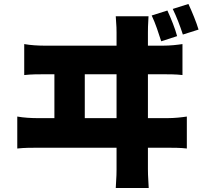

<svg xmlns="http://www.w3.org/2000/svg" viewBox="-20 -880 1040 967"><path d="M823 -827 744 -802C764 -760 778 -715 792 -672L872 -698C862 -736 842 -786 823 -827ZM929 -860 850 -835C870 -794 887 -749 901 -706L980 -731C969 -768 948 -819 929 -860ZM728 -798H563C567 -746 567 -730 567 -716V-650H207C174 -650 135 -652 102 -658V-502C137 -506 175 -506 207 -506H254V-285H171C139 -285 100 -287 67 -293V-132C102 -136 140 -136 171 -136H567V-26C567 -16 567 9 563 67H729C725 7 725 -20 725 -28V-136H822C847 -136 892 -136 921 -132V-293C895 -289 860 -285 822 -285H725V-506H800C824 -506 869 -506 899 -502V-658C872 -654 838 -650 800 -650H725V-716C725 -730 725 -752 728 -798ZM407 -285V-506H567V-285Z"/></svg>

Font: Source Han Sans HK Heavy
Style: Regular
Weight: 900
Designer: Ryoko NISHIZUKA 西塚涼子 (kana, bopomofo & ideographs); Paul D. Hunt (Latin, Greek & Cyrillic); Sandoll Communications 산돌커뮤니
Foundry: Adobe
Version: Version 2.000;hotconv 1.0.107;makeotfexe 2.5.65593